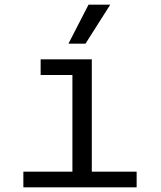

<svg xmlns="http://www.w3.org/2000/svg" viewBox="-20 -802 690 822"><path d="M290 0V-548H373V0ZM80 0V-67H565V0ZM154 -481V-548H332V-481ZM273 -615 359 -782H452L346 -615Z"/></svg>

Font: Azeret Mono Thin Light
Style: Regular
Weight: 300
Version: Version 1.002